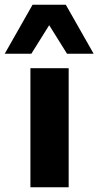

<svg xmlns="http://www.w3.org/2000/svg" viewBox="-57 -788 414 808"><path d="M71 0V-501H232V0ZM-37 -562 80 -768H220L337 -562H225L150 -682L75 -562Z"/></svg>

Font: Nunito Sans 8pt ExtraBold
Style: Regular
Weight: 800
Version: Version 3.101;gftools[0.9.27]